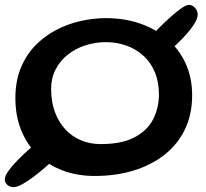

<svg xmlns="http://www.w3.org/2000/svg" viewBox="-32 -671 845 789"><path d="M24 98Q14.6 98 6.3 94Q-1.9 90.1 -7.1 82.7Q-12.2 75.3 -12.2 66.1Q-12.2 52.1 2.9 30.9Q18.1 9.8 42 -14.4Q66 -38.7 92.8 -62.2Q119.6 -85.6 143.9 -104.6Q168.1 -123.6 183 -134L233.9 -61.1Q223.2 -48.6 203.3 -28.8Q183.3 -9.1 158.2 12.9Q133.2 34.8 107.7 54.2Q82.2 73.6 60.1 85.8Q38 98 24 98ZM617.5 -428.8 557.6 -489.4Q566 -499.2 584.2 -518.3Q602.4 -537.4 625.3 -560.2Q648.2 -582.9 671.6 -603.6Q695 -624.4 714.3 -637.7Q733.6 -651 743.6 -651Q753.7 -651 761.9 -645.5Q770.1 -640 775.2 -630.7Q780.4 -621.3 780.4 -610.1Q780.4 -593.1 762.5 -566.8Q744.6 -540.6 718 -512.9Q691.5 -485.1 664 -462.3Q636.4 -439.5 617.5 -428.8ZM358.1 52.1Q286.1 52.1 226.2 29.8Q166.3 7.4 122.7 -34.5Q79.1 -76.5 55.2 -135.5Q31.2 -194.6 31.2 -267.8Q31.2 -336.8 52.9 -390.4Q74.6 -443.9 112 -482.9Q149.4 -521.8 197.2 -547Q245 -572.2 297.9 -584.3Q350.9 -596.5 403.2 -596.5Q479.4 -596.5 544 -574.1Q608.6 -551.6 656.6 -509.8Q704.6 -468 731.1 -409.7Q757.6 -351.4 757.6 -279.4Q757.6 -199.9 727.4 -138.2Q697.2 -76.4 642.8 -34.1Q588.3 8.3 515.7 30.2Q443.1 52.1 358.1 52.1ZM381.3 -78.9Q468.9 -78.9 521.5 -107Q574.1 -135 597.6 -181.6Q621.1 -228.1 621.1 -283.3Q621.1 -334.6 604.3 -374.5Q587.6 -414.4 557.5 -441.8Q527.4 -469.3 487.8 -483.5Q448.2 -497.8 402.8 -497.8Q358.2 -497.8 317.9 -484.4Q277.5 -471.1 246.1 -446.1Q214.6 -421.1 196.4 -385.4Q178.1 -349.8 178.1 -305.8Q178.1 -253.5 193.3 -211.6Q208.5 -169.8 235.8 -140.2Q263 -110.6 300.2 -94.8Q337.5 -78.9 381.3 -78.9Z"/></svg>

Font: Gluten Thin
Style: Regular
Weight: 100
Designer: Tyler Finck
Foundry: Etcetera Type Company
Version: Version 1.300